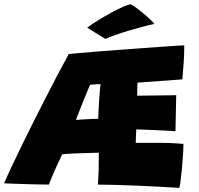

<svg xmlns="http://www.w3.org/2000/svg" viewBox="-36 -863 938 906"><path d="M810 23.5Q770.5 21 719.2 18.2Q668 15.5 613.5 13.2Q559 11 510 9.5Q461 8 426 8Q428.5 -25.5 429.5 -63.5Q430.5 -101.5 430.5 -142.5Q415 -142 394.8 -141.5Q374.5 -141 353 -140.2Q331.5 -139.5 311.8 -138.8Q292 -138 277.8 -136.8Q263.5 -135.5 257.5 -134.5Q244.5 -108.5 232.5 -82Q220.5 -55.5 210.8 -32.2Q201 -9 194.5 8Q181 8 153.8 7.5Q126.5 7 94.2 6Q62 5 32.2 4Q2.5 3 -16.5 2Q-3 -30 18.2 -75.2Q39.5 -120.5 65.8 -174.5Q92 -228.5 121.2 -286.5Q150.5 -344.5 180 -402.2Q209.5 -460 237.2 -512.8Q265 -565.5 288.5 -608Q304 -609.5 339.2 -612.8Q374.5 -616 422 -619.8Q469.5 -623.5 522.5 -627.5Q575.5 -631.5 627.2 -635.2Q679 -639 723 -642.2Q767 -645.5 796.5 -647.2Q826 -649 833.5 -649Q833.5 -610 831 -570.8Q828.5 -531.5 824.5 -488.5L613 -473Q612.5 -470 612.2 -461.5Q612 -453 611.8 -442.8Q611.5 -432.5 611.5 -423.8Q611.5 -415 611.5 -411.5Q623.5 -411.5 641.5 -411.8Q659.5 -412 680.8 -412.2Q702 -412.5 723.5 -412.8Q745 -413 763.8 -413.2Q782.5 -413.5 795.5 -414L792 -244Q785.5 -244.5 766.5 -245.5Q747.5 -246.5 722.5 -247.8Q697.5 -249 673 -250Q648.5 -251 630.5 -251.8Q612.5 -252.5 607 -252.5Q606.5 -242.5 605.5 -220Q604.5 -197.5 604.5 -189Q634.5 -189 664.2 -189Q694 -189 724 -189Q744.5 -189 764 -188.2Q783.5 -187.5 800.5 -186.2Q817.5 -185 829.5 -184Q829.5 -159 827.2 -126.5Q825 -94 822 -62.2Q819 -30.5 815.8 -7Q812.5 16.5 810 23.5ZM322.5 -297Q329.5 -298 351 -299.2Q372.5 -300.5 395.2 -301.5Q418 -302.5 427.5 -302.5Q427.5 -311.5 428.8 -336Q430 -360.5 431.8 -389Q433.5 -417.5 435.5 -439.5Q437.5 -461.5 438.5 -466Q432.5 -466 422.2 -465.5Q412 -465 402.8 -464.2Q393.5 -463.5 389 -463Q382.5 -448 372.5 -424Q362.5 -400 352.2 -374.2Q342 -348.5 334 -327.2Q326 -306 322.5 -297ZM581.5 -843Q609 -826 633 -806.2Q657 -786.5 673 -771Q689 -755.5 692.5 -750Q668.5 -745 636 -736.5Q603.5 -728 569.5 -717.8Q535.5 -707.5 506.5 -697.2Q477.5 -687 461 -679.5L375.5 -732.5Q396.5 -748.5 426.5 -767Q456.5 -785.5 487.8 -802.5Q519 -819.5 544.5 -830.8Q570 -842 581.5 -843Z"/></svg>

Font: Grandstander Thin Black
Style: Regular
Weight: 900
Version: Version 1.200